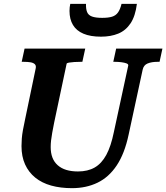

<svg xmlns="http://www.w3.org/2000/svg" viewBox="-20 -963 866 1000"><path d="M262 -324Q256 -294 252 -271.5Q248 -249 246 -231.5Q244 -214 244 -197Q244 -166 253 -142.5Q262 -119 280.5 -102.5Q299 -86 325.5 -78Q352 -70 386 -70Q437 -70 473 -90.5Q509 -111 533.5 -156Q558 -201 573 -275L648 -622Q649 -629 638.5 -633Q628 -637 611.5 -639Q595 -641 579 -641H570L585 -710H826L811 -641H800Q770 -641 749 -632.5Q728 -624 723 -600L650 -262Q629 -163 588 -101.5Q547 -40 488 -11.5Q429 17 355 17Q295 17 246.5 3.5Q198 -10 163.5 -38Q129 -66 110.5 -107Q92 -148 92 -202Q92 -221 93.5 -241Q95 -261 99.5 -286Q104 -311 111 -343L166 -607Q169 -621 161.5 -628.5Q154 -636 139 -638.5Q124 -641 104 -641H93L108 -710H424L409 -641H400Q384 -641 367.5 -640Q351 -639 339.5 -637Q328 -635 327 -631ZM506 -772Q557 -772 596 -788Q635 -804 660 -841.5Q685 -879 693 -943H613Q606 -914 594.5 -898Q583 -882 563.5 -876Q544 -870 512 -870Q478 -870 459 -877Q440 -884 433.5 -900.5Q427 -917 428 -943H346Q344 -934 343 -925Q342 -916 342 -906Q342 -863 360 -833Q378 -803 414.5 -787.5Q451 -772 506 -772Z"/></svg>

Font: Roboto Serif SemiBold
Style: Italic
Weight: 600
Italic angle: -10°
Version: Version 1.007